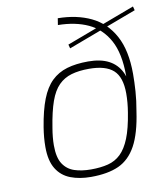

<svg xmlns="http://www.w3.org/2000/svg" viewBox="-85 -834 791 911"><g transform="rotate(-10 310.5 -378.5)"><path d="M99 -265Q112 -345 132.5 -397.5Q153 -450 184 -480Q215 -510 258.5 -523Q302 -536 361 -536Q421 -536 460 -515.5Q499 -495 518.5 -455.5Q538 -416 538 -358Q539 -334 543 -308.5Q547 -283 546 -263Q531 -159 499 -100.5Q467 -42 414.5 -18Q362 6 280 6Q225 6 182 -10.5Q139 -27 115 -66Q91 -105 91 -171Q91 -194 93 -217Q95 -240 99 -265ZM140 -256Q136 -233 134 -212Q132 -191 132 -172Q132 -113 152 -82.5Q172 -52 206.5 -40.5Q241 -29 286 -29Q333 -29 368.5 -38Q404 -47 430 -72Q456 -97 474.5 -143Q493 -189 505 -264Q509 -288 511 -311Q513 -334 513 -355Q513 -434 476 -467.5Q439 -501 359 -501Q310 -501 274 -490.5Q238 -480 212 -454Q186 -428 169 -380Q152 -332 140 -256ZM255 -763Q346 -762 415 -729Q484 -696 522.5 -625Q561 -554 561 -441Q561 -402 558 -357.5Q555 -313 546 -263L514 -272Q521 -319 524 -360.5Q527 -402 527 -438Q527 -546 492 -609.5Q457 -673 395.5 -701.5Q334 -730 250 -731ZM616 -756 621 -737 288 -612 283 -631Z"/></g></svg>

Font: Exo Thin ExtraLight
Style: Italic
Weight: 250
Italic angle: -9°
Version: Version 2.000